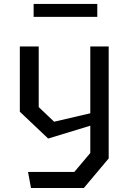

<svg xmlns="http://www.w3.org/2000/svg" viewBox="-20 -748 660 968"><path d="M121.3 118.8H354.7L435.2 23.5V-137.7V-158.8V-513.7H528V50.8L402.5 200H136.3ZM80 -184.7V-513.7H175.2V-208.2L252.8 -134.3L487.7 -189V-130.2L222.8 -49.5ZM149.5 -728.3H470.5V-662.8H149.5Z"/></svg>

Font: Monaspace Krypton Var
Style: Regular
Weight: 400
Designer: Riley Cran and the Lettermatic Team
Version: Version 1.101 (Monaspace Krypton Var)